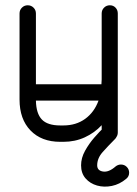

<svg xmlns="http://www.w3.org/2000/svg" viewBox="-20 -532 519 727"><path d="M426 -30Q426 -18 417.5 -9Q409 0 396 0Q383 0 374 -9Q365 -18 365 -30V-58Q338 -29 301 -12Q264 5 220 5H208Q137 5 95.5 -38Q54 -81 54 -155V-481Q54 -494 63 -503Q72 -512 85 -512Q98 -512 107 -503Q116 -494 116 -481V-213H364Q365 -221 365 -231V-481Q365 -494 374 -503Q383 -512 396 -512Q409 -512 417.5 -503Q426 -494 426 -481ZM208 -57H220Q268 -57 302.5 -82Q337 -107 353 -151H116Q117 -102 138.5 -79.5Q160 -57 208 -57ZM418 98Q427 91 438 91Q451 91 460 100Q469 109 469 122Q469 136 458 145Q433 166 403.5 172Q374 178 347.5 170.5Q321 163 304 143.5Q287 124 287 94Q287 66 302 39Q317 12 337 -11Q357 -34 373 -49Q381 -57 394 -57Q406 -57 415 -48Q424 -39 424 -27Q424 -13 414 -4Q390 20 369 43.5Q348 67 348 94Q348 114 370 117.5Q392 121 418 98Z"/></svg>

Font: Libertine Sup Medium
Style: Regular
Weight: 500
Designer: Bastien Sozeau
Foundry: NBR — Bastien Sozeau
Version: Version 2.003; ttfautohint (v1.8.4.7-5d5b);gftools[0.9.33]